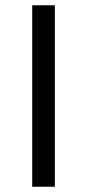

<svg xmlns="http://www.w3.org/2000/svg" viewBox="-20 -710 332 730"><path d="M102.5 0V-689.9H188.5V0Z"/></svg>

Font: HK Grotesk Medium Legacy
Style: Regular
Weight: 500
Designer: Alfredo Marco Pradil
Foundry: Hanken Design Co.
Version: Version 2.022;PS 002.022;hotconv 1.0.88;makeotf.lib2.5.64775